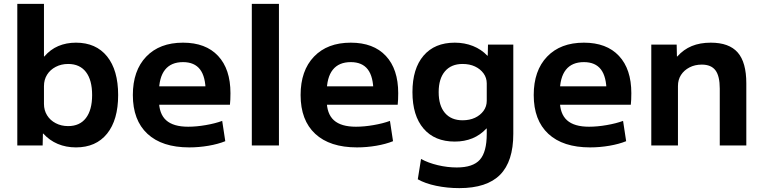

<svg xmlns="http://www.w3.org/2000/svg" viewBox="-20 -750 3924 990"><path d="M371.7 10Q320.5 10 277.7 -8Q234.9 -26.1 203.3 -61.1H201.3L199.9 0H69.2V-730H206.7V-458.9H208.7Q239.4 -494.9 280.6 -512.5Q321.9 -530 371.7 -530Q474.9 -530 532.1 -459.2Q589.2 -388.3 589.2 -260Q589.2 -131.7 532.1 -60.8Q474.9 10 371.7 10ZM331.3 -99.8Q391.3 -99.8 423.1 -141.4Q455 -183.1 455 -260Q455 -337.3 423.2 -378.7Q391.3 -420.2 331.3 -420.2Q295.9 -420.2 267.4 -405.3Q238.8 -390.5 222.8 -364.9Q206.7 -339.4 206.7 -305.7V-214.3Q206.7 -181.3 222.8 -155.4Q238.8 -129.5 267.4 -114.7Q295.9 -99.8 331.3 -99.8Z M955.7 10Q815.7 10 740.3 -60Q665 -130 665 -260Q665 -386 734 -458Q803 -530 923.7 -530Q1040.7 -530 1104.5 -461.8Q1168.3 -393.7 1168.3 -269.3Q1168.3 -254.7 1167.6 -236.7Q1167 -218.7 1165.6 -210H741.6V-305H1059.4L1040.4 -276Q1040.4 -354.3 1011.5 -392Q982.7 -429.7 923.7 -429.7Q862.3 -429.7 831 -390.4Q799.6 -351 799.6 -273.3V-233.3Q799.6 -163.3 836.6 -130Q873.6 -96.6 950.3 -96.6Q992.7 -96.6 1041 -105Q1089.3 -113.3 1125.7 -126.6L1141.6 -22Q1104.6 -7 1055.1 1.5Q1005.7 10 955.7 10Z M1278.4 0V-730H1418.3V0Z M1820.7 10Q1680.7 10 1605.3 -60Q1530 -130 1530 -260Q1530 -386 1599 -458Q1668 -530 1788.7 -530Q1905.7 -530 1969.5 -461.8Q2033.3 -393.7 2033.3 -269.3Q2033.3 -254.7 2032.6 -236.7Q2032 -218.7 2030.6 -210H1606.6V-305H1924.4L1905.4 -276Q1905.4 -354.3 1876.5 -392Q1847.7 -429.7 1788.7 -429.7Q1727.3 -429.7 1696 -390.4Q1664.6 -351 1664.6 -273.3V-233.3Q1664.6 -163.3 1701.6 -130Q1738.6 -96.6 1815.3 -96.6Q1857.7 -96.6 1906 -105Q1954.3 -113.3 1990.7 -126.6L2006.6 -22Q1969.6 -7 1920.1 1.5Q1870.7 10 1820.7 10Z M2348.6 220Q2285.8 220 2228.8 208Q2171.8 196 2134.2 174.4L2151 69.5Q2187.7 89.9 2237.4 101.7Q2287.1 113.5 2335.1 113.5Q2419 113.5 2454.4 73.4Q2489.8 33.4 2489.8 -60V-87.1H2487.8Q2456.6 -53.5 2415.7 -36.7Q2374.8 -20 2324.8 -20Q2221.4 -20 2164.1 -86.8Q2106.7 -153.7 2106.7 -275Q2106.7 -396.3 2164.1 -463.2Q2221.4 -530 2324.8 -530Q2375.4 -530 2418.7 -512.8Q2461.9 -495.5 2492.9 -462.9H2494.9L2496.2 -520H2626.7V-60Q2626.7 82.5 2558.5 151.2Q2490.2 220 2348.6 220ZM2365 -129.8Q2401.6 -129.8 2429.2 -142.8Q2456.8 -155.8 2473.3 -178.5Q2489.8 -201.2 2489.8 -230.1V-319.9Q2489.8 -348.8 2473.3 -371.5Q2456.8 -394.2 2429.2 -407.2Q2401.6 -420.2 2365 -420.2Q2306.6 -420.2 2274.2 -382.2Q2241.9 -344.2 2241.9 -275Q2241.9 -205.4 2274.2 -167.6Q2306.6 -129.8 2365 -129.8Z M3022.7 10Q2882.7 10 2807.3 -60Q2732 -130 2732 -260Q2732 -386 2801 -458Q2870 -530 2990.7 -530Q3107.7 -530 3171.5 -461.8Q3235.3 -393.7 3235.3 -269.3Q3235.3 -254.7 3234.6 -236.7Q3234 -218.7 3232.6 -210H2808.6V-305H3126.4L3107.4 -276Q3107.4 -354.3 3078.5 -392Q3049.7 -429.7 2990.7 -429.7Q2929.3 -429.7 2898 -390.4Q2866.6 -351 2866.6 -273.3V-233.3Q2866.6 -163.3 2903.6 -130Q2940.6 -96.6 3017.3 -96.6Q3059.7 -96.6 3108 -105Q3156.3 -113.3 3192.7 -126.6L3208.6 -22Q3171.6 -7 3122.1 1.5Q3072.7 10 3022.7 10Z M3338.2 0V-520H3469.1L3470.4 -458.9H3472.4Q3504.5 -495 3546.9 -512.5Q3589.4 -530 3645 -530Q3739.5 -530 3783.8 -479.4Q3828.2 -428.8 3828.2 -320V0H3691.3V-293.2Q3691.3 -357.6 3669.2 -387.3Q3647 -416.9 3598.5 -416.9Q3562.8 -416.9 3535 -402.3Q3507.1 -387.8 3491.4 -363.4Q3475.7 -339.1 3475.7 -306.4V0Z"/></svg>

Font: M PLUS 1 Thin
Style: Regular
Weight: 100
Designer: Coji Morishita
Foundry: UNDERFOREST DESIGN
Version: Version 1.001